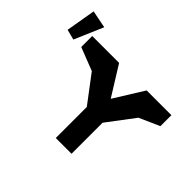

<svg xmlns="http://www.w3.org/2000/svg" viewBox="-195 -1299 1618 1618"><g transform="rotate(45 614.0 -490.0)"><path d="M50.5 -715.3 142.6 -691.3 253.5 -948.9 95.8 -980.1ZM1177.5 -825H1139H882.7L718.5 -561L554.3 -825H280.8H234.2V-694L440.6 -613.5L624.5 -370V0H812.5V-370L996.3 -613.5L1177.5 -694Z"/></g></svg>

Font: Hussar
Style: BdSuprExt
Weight: 700
Foundry: Cannot Into Space Fonts
Version: Version 2.00